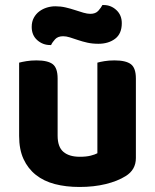

<svg xmlns="http://www.w3.org/2000/svg" viewBox="-20 -728 616 763"><path d="M520 -100Q520 -53 479 -28Q447 -8 400 3.5Q353 15 296 15Q242 15 198 3.5Q154 -8 122.5 -33Q91 -58 73.5 -96Q56 -134 56 -188V-479Q67 -482 85 -485Q103 -488 125 -488Q170 -488 189.5 -473Q209 -458 209 -416V-189Q209 -144 232 -124.5Q255 -105 297 -105Q323 -105 340.5 -109.5Q358 -114 367 -119V-479Q377 -482 395 -485Q413 -488 435 -488Q480 -488 500 -473Q520 -458 520 -416ZM200 -703Q221 -703 240.5 -698.5Q260 -694 278 -688Q296 -682 311.5 -677.5Q327 -673 339 -673Q360 -673 371 -685.5Q382 -698 387 -708H392Q421 -708 442.5 -688Q464 -668 464 -636Q464 -594 437.5 -574Q411 -554 371 -554Q347 -554 327 -558.5Q307 -563 289.5 -569Q272 -575 257.5 -579.5Q243 -584 231 -584Q210 -584 199 -572Q188 -560 183 -549H179Q150 -549 128 -568.5Q106 -588 106 -621Q106 -642 114.5 -657.5Q123 -673 136.5 -683Q150 -693 166.5 -698Q183 -703 200 -703Z"/></svg>

Font: Baloo Bhaina 2
Style: Bold
Weight: 700
Designer: Yesha Goshar, Manish Minz, Shuchita Grover and Ek Type
Foundry: Ek Type
Version: Version 1.640;hotconv 1.0.111;makeotfexe 2.5.65597; ttfautoh